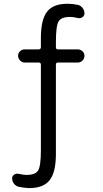

<svg xmlns="http://www.w3.org/2000/svg" viewBox="-20 -760 540 1011"><path d="M79.1 223.6Q64.5 220.7 54.2 208Q43.9 195.3 43.9 178.7Q43.9 166 55.2 159.2Q66.4 152.3 79.1 155.3Q102.5 161.1 119.1 161.1Q166 161.1 180.7 137.7Q195.3 114.3 195.3 30.3V-419.9Q195.3 -430.7 183.6 -430.7H110.4Q96.7 -430.7 85.9 -441.4Q75.2 -452.1 75.2 -466.3Q75.2 -480.5 85.4 -490.2Q95.7 -500 110.4 -500H183.6Q194.3 -500 195.3 -510.7V-559.6Q195.3 -657.2 228 -698.7Q260.7 -740.2 335 -740.2Q363.3 -740.2 389.6 -734.4Q404.3 -731.4 414.6 -718.3Q424.8 -705.1 424.8 -689.5Q424.8 -676.8 414.1 -669.4Q403.3 -662.1 389.6 -665Q367.2 -670.9 349.6 -670.9Q302.7 -670.9 288.6 -647.5Q274.4 -624 274.4 -540V-510.7Q274.4 -500 285.2 -500H389.6Q403.3 -500 414.1 -490.2Q424.8 -480.5 424.8 -466.3Q424.8 -452.1 414.6 -441.4Q404.3 -430.7 389.6 -430.7H285.2Q274.4 -430.7 274.4 -419.9V49.8Q274.4 147.5 241.2 189Q208 230.5 133.8 230.5Q106.4 229.5 79.1 223.6Z"/></svg>

Font: Rounded-X Mgen+ 1m regular
Style: Regular
Weight: 400
Designer: [Source Han Sans]
Ryoko NISHIZUKA  (kana & ideographs); Paul D. Hunt (Latin, Greek & Cyrillic); Wenlong ZHANG  (bopomofo
Version: Version 1.059.20150602